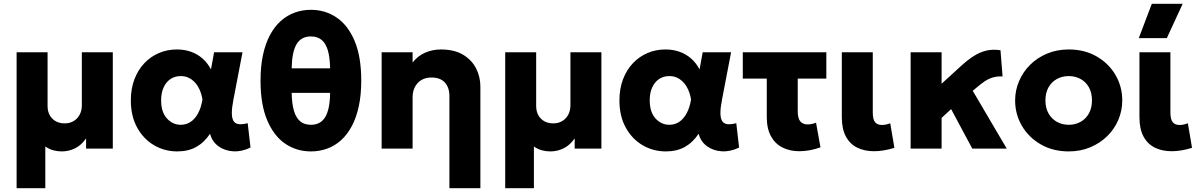

<svg xmlns="http://www.w3.org/2000/svg" viewBox="-20 -787 6352 1017"><path d="M68 210V-510H232V-227Q232 -184 257 -158.8Q282 -133.5 323 -133.5Q349.5 -133.5 370 -145.8Q390.5 -158 402 -179.5Q413.5 -201 413.5 -229.5V-510H577.5V0H436V-54Q411 -18 377.8 -1.5Q344.5 15 307 15Q283.5 15 261.2 8.8Q239 2.5 220 -11V210Z M919 15Q851.5 15 795.5 -18Q739.5 -51 706.2 -111.8Q673 -172.5 673 -255Q673 -317 692 -367Q711 -417 744.5 -452.2Q778 -487.5 822 -506.2Q866 -525 917 -525Q957.5 -525 991.8 -512.8Q1026 -500.5 1052.8 -477Q1079.5 -453.5 1097.5 -419.5L1114 -510H1264.5L1216.5 -260Q1208 -217 1208 -189Q1208 -161 1216.8 -146.5Q1225.5 -132 1244.2 -129.5Q1263 -127 1292 -134.5L1307 -5.5Q1261 17 1216 14.5Q1171 12 1137.5 -12Q1104 -36 1092.5 -78.5Q1061.5 -32 1019.2 -8.5Q977 15 919 15ZM937.5 -126Q966.5 -126 989.8 -141.5Q1013 -157 1029.2 -187Q1045.5 -217 1052.5 -260.5Q1049.5 -277.5 1043.8 -295.2Q1038 -313 1028.5 -329Q1019 -345 1005.8 -357.2Q992.5 -369.5 975.5 -376.8Q958.5 -384 937 -384Q906.5 -384 883.2 -368.5Q860 -353 846.8 -324.2Q833.5 -295.5 833.5 -256Q833.5 -193.5 864 -159.8Q894.5 -126 937.5 -126Z M1627 15Q1550.5 15 1490.2 -26.2Q1430 -67.5 1395 -150.8Q1360 -234 1360 -360Q1360 -436 1373 -496.2Q1386 -556.5 1410 -601.2Q1434 -646 1467.2 -675.8Q1500.5 -705.5 1540.8 -720.2Q1581 -735 1627 -735Q1703 -735 1763.2 -694Q1823.5 -653 1858.5 -569.8Q1893.5 -486.5 1893.5 -360Q1893.5 -284.5 1880.5 -224.2Q1867.5 -164 1843.5 -119Q1819.5 -74 1786.5 -44.2Q1753.5 -14.5 1713 0.2Q1672.5 15 1627 15ZM1627 -126Q1678 -126 1702.8 -167Q1727.5 -208 1728.5 -295H1525Q1526 -237 1537.2 -199.5Q1548.5 -162 1570.5 -144Q1592.5 -126 1627 -126ZM1525 -425H1728.5Q1727.5 -483 1716.5 -520.5Q1705.5 -558 1683.2 -576Q1661 -594 1627 -594Q1575.5 -594 1551 -553.2Q1526.5 -512.5 1525 -425Z M2360.5 210V-277.5Q2360.5 -323.5 2336.2 -350Q2312 -376.5 2265 -376.5Q2235 -376.5 2212.8 -363.5Q2190.5 -350.5 2178 -326.8Q2165.5 -303 2165.5 -272.5V0H2001.5V-510H2165.5V-456Q2194 -492 2233 -508.5Q2272 -525 2315 -525Q2387 -525 2433.5 -496.8Q2480 -468.5 2502.2 -423.8Q2524.5 -379 2524.5 -329V210Z M2656 210V-510H2820V-227Q2820 -184 2845 -158.8Q2870 -133.5 2911 -133.5Q2937.5 -133.5 2958 -145.8Q2978.5 -158 2990 -179.5Q3001.5 -201 3001.5 -229.5V-510H3165.5V0H3024V-54Q2999 -18 2965.8 -1.5Q2932.5 15 2895 15Q2871.5 15 2849.2 8.8Q2827 2.5 2808 -11V210Z M3507 15Q3439.5 15 3383.5 -18Q3327.5 -51 3294.2 -111.8Q3261 -172.5 3261 -255Q3261 -317 3280 -367Q3299 -417 3332.5 -452.2Q3366 -487.5 3410 -506.2Q3454 -525 3505 -525Q3545.5 -525 3579.8 -512.8Q3614 -500.5 3640.8 -477Q3667.5 -453.5 3685.5 -419.5L3702 -510H3852.5L3804.5 -260Q3796 -217 3796 -189Q3796 -161 3804.8 -146.5Q3813.5 -132 3832.2 -129.5Q3851 -127 3880 -134.5L3895 -5.5Q3849 17 3804 14.5Q3759 12 3725.5 -12Q3692 -36 3680.5 -78.5Q3649.5 -32 3607.2 -8.5Q3565 15 3507 15ZM3525.5 -126Q3554.5 -126 3577.8 -141.5Q3601 -157 3617.2 -187Q3633.5 -217 3640.5 -260.5Q3637.5 -277.5 3631.8 -295.2Q3626 -313 3616.5 -329Q3607 -345 3593.8 -357.2Q3580.5 -369.5 3563.5 -376.8Q3546.5 -384 3525 -384Q3494.5 -384 3471.2 -368.5Q3448 -353 3434.8 -324.2Q3421.5 -295.5 3421.5 -256Q3421.5 -193.5 3452 -159.8Q3482.5 -126 3525.5 -126Z M4214 14Q4164 14 4125 -5.5Q4086 -25 4063.8 -65.2Q4041.5 -105.5 4041.5 -168V-370.5H3914.5V-510H4357V-370.5H4205.5V-198.5Q4205.5 -159.5 4219.2 -143.8Q4233 -128 4258 -128Q4268.5 -128 4279.5 -130.2Q4290.5 -132.5 4302.5 -137L4326 -6.5Q4297.5 3.5 4269 8.8Q4240.5 14 4214 14Z M4610 14Q4559 14 4520.5 -5Q4482 -24 4460.5 -64Q4439 -104 4439 -166.5V-510H4603V-192Q4603 -154.5 4615.2 -139.8Q4627.5 -125 4651.5 -125Q4661.5 -125 4672.5 -127.2Q4683.5 -129.5 4695.5 -134L4717.5 -4Q4689 5 4661.8 9.5Q4634.5 14 4610 14Z M4803.5 0V-510H4967.5V-343.5L5066 -433.5Q5102.5 -467 5135.8 -488.8Q5169 -510.5 5203.8 -518.8Q5238.5 -527 5279.5 -521L5290.5 -382Q5262.5 -383.5 5240 -377Q5217.5 -370.5 5197.8 -357.5Q5178 -344.5 5157.5 -327L5132.5 -306L5312.5 0H5130L5018 -209L4967.5 -162.5V0Z M5641 15Q5557.5 15 5493.5 -21.8Q5429.5 -58.5 5393.2 -120Q5357 -181.5 5357 -255Q5357 -308.5 5377.8 -357.2Q5398.5 -406 5436.5 -443.8Q5474.5 -481.5 5526.5 -503.2Q5578.5 -525 5641 -525Q5724.5 -525 5788.5 -488.2Q5852.5 -451.5 5888.5 -390Q5924.5 -328.5 5924.5 -255Q5924.5 -201.5 5904 -152.8Q5883.5 -104 5845.5 -66.5Q5807.5 -29 5755.5 -7Q5703.5 15 5641 15ZM5641 -126Q5676 -126 5704 -141.8Q5732 -157.5 5748 -186.5Q5764 -215.5 5764 -255Q5764 -295 5748.2 -323.8Q5732.5 -352.5 5704.5 -368.2Q5676.5 -384 5641 -384Q5605.5 -384 5577.5 -368.2Q5549.5 -352.5 5533.5 -323.8Q5517.5 -295 5517.5 -255Q5517.5 -215.5 5533.8 -186.5Q5550 -157.5 5578 -141.8Q5606 -126 5641 -126Z M6186.5 14Q6135.5 14 6097 -5Q6058.5 -24 6037 -64Q6015.5 -104 6015.5 -166.5V-510H6179.5V-192Q6179.5 -154.5 6191.8 -139.8Q6204 -125 6228 -125Q6238 -125 6249 -127.2Q6260 -129.5 6272 -134L6294 -4Q6265.5 5 6238.2 9.5Q6211 14 6186.5 14ZM6012 -585 6081 -767H6244.5L6160.5 -585Z"/></svg>

Font: Geologica Thin Roman
Style: Bold
Weight: 700
Version: Version 1.010;gftools[0.9.28]